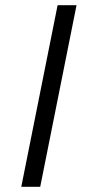

<svg xmlns="http://www.w3.org/2000/svg" viewBox="-20 -720 342 740"><path d="M202 -700H275L135 0H62Z"/></svg>

Font: Idrija
Style: Italic
Weight: 400
Italic angle: -11.3°
Designer: Julieta Ulanovsky
Foundry: Julieta Ulanovsky
Version: Version 7.200